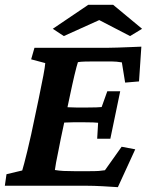

<svg xmlns="http://www.w3.org/2000/svg" viewBox="-26 -772 614 798"><path d="M463.9 5.9Q436.5 3.9 399.9 2Q363.3 0 334 0H-5.9L1 -47.9L66.4 -63.5Q69.3 -73.2 74.7 -93.3Q80.1 -113.3 87.4 -143.6Q94.7 -173.8 103.5 -212.9L134.8 -361.3Q147.5 -421.9 154.3 -458.5Q161.1 -495.1 162.1 -509.8L103.5 -525.4L117.2 -573.2H414.1Q434.6 -573.2 461.4 -574.2Q488.3 -575.2 515.1 -576.2Q542 -577.1 561.5 -578.1L551.8 -433.6L494.1 -428.7L480.5 -512.7Q468.8 -514.6 458.5 -515.6Q448.2 -516.6 437.5 -516.6H361.3Q342.8 -516.6 325.7 -516.1Q308.6 -515.6 297.9 -513.7Q295.9 -508.8 292 -493.7Q288.1 -478.5 283.2 -458.5Q278.3 -438.5 273.9 -417.5Q269.5 -396.5 265.6 -378.9L226.6 -195.3Q222.7 -172.9 216.8 -145.5Q210.9 -118.2 207 -96.2Q203.1 -74.2 202.1 -65.4Q219.7 -62.5 237.8 -61.5Q255.9 -60.5 285.2 -60.5H339.8Q371.1 -60.5 384.8 -61.5Q398.4 -62.5 410.2 -64.5L479.5 -162.1L536.1 -151.4ZM377.9 -195.3 381.8 -261.7Q375 -262.7 360.8 -263.2Q346.7 -263.7 328.1 -263.7H276.4Q258.8 -263.7 243.7 -262.7Q228.5 -261.7 219.7 -260.7L234.4 -328.1Q243.2 -327.1 257.8 -326.2Q272.5 -325.2 289.1 -325.2H340.8Q359.4 -325.2 374.5 -325.7Q389.6 -326.2 396.5 -327.1L419.9 -392.6H473.6L432.6 -195.3ZM564.5 -652.3 514.6 -622.1 356.4 -704.1H420.9L239.3 -622.1L193.4 -652.3L340.8 -752H444.3Z"/></svg>

Font: Crimson Pro
Style: Bold Italic
Weight: 700
Italic angle: -12°
Designer: Jacques Le Bailly
Foundry: Baron von Fonthausen
Version: Version 1.003